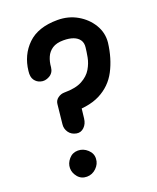

<svg xmlns="http://www.w3.org/2000/svg" viewBox="-146 -864 789 964"><g transform="rotate(-20 249.0 -382.0)"><path d="M94 -516Q75 -521 63 -538Q51 -555 55 -586Q64 -669 119.5 -723Q175 -777 279 -777Q337 -777 384 -750Q431 -723 457.5 -679Q484 -635 479 -584Q469 -502 436 -439Q403 -376 338.5 -343.5Q274 -311 169 -317L188 -423Q248 -423 283 -442Q318 -461 335 -490Q352 -519 357.5 -549Q363 -579 365 -599Q368 -623 357 -639Q346 -655 324.5 -663Q303 -671 272 -671Q235 -671 213 -656.5Q191 -642 180.5 -618Q170 -594 168 -565Q165 -536 141 -522.5Q117 -509 94 -516ZM150 13Q120 13 102 -9Q84 -31 84 -56Q84 -82 103 -104Q122 -126 151 -126Q180 -126 202.5 -105Q225 -84 223 -56Q222 -29 200.5 -8Q179 13 150 13ZM175 -209Q148 -214 134.5 -234Q121 -254 124 -277L135 -381Q137 -400 153 -411.5Q169 -423 188 -423L248 -372L236 -267Q233 -239 215.5 -222Q198 -205 175 -209Z"/></g></svg>

Font: Edu NSW ACT Foundation
Style: Bold
Weight: 700
Version: Version 1.003